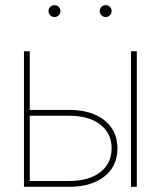

<svg xmlns="http://www.w3.org/2000/svg" viewBox="-20 -720 620 740"><path d="M85 -296.4H246.1Q303.7 -296.4 345.5 -278.3Q387.2 -260.3 409.9 -227.1Q432.6 -193.8 432.6 -148.4Q432.6 -102.5 409.9 -69.3Q387.2 -36.1 345.5 -18.1Q303.7 0 246.1 0H72.3V-522.5H94.7V-22.5H246.1Q322.8 -22.5 366.5 -56.4Q410.2 -90.3 410.2 -148.4Q410.2 -206.1 366.5 -240Q322.8 -273.9 246.1 -273.9H85ZM484.9 0V-522.5H507.3V0ZM387.7 -654.3Q377.9 -654.3 371.1 -661.1Q364.3 -668 364.3 -677.7Q364.3 -687 371.1 -693.6Q377.9 -700.2 387.7 -700.2Q397 -700.2 403.6 -693.6Q410.2 -687 410.2 -677.7Q410.2 -668 403.6 -661.1Q397 -654.3 387.7 -654.3ZM190.4 -654.3Q180.7 -654.3 173.8 -661.1Q167 -668 167 -677.7Q167 -687 173.8 -693.6Q180.7 -700.2 190.4 -700.2Q199.7 -700.2 206.3 -693.6Q212.9 -687 212.9 -677.7Q212.9 -668 206.3 -661.1Q199.7 -654.3 190.4 -654.3Z"/></svg>

Font: Inter 28pt Thin
Style: Regular
Weight: 250
Designer: Rasmus Andersson
Foundry: rsms
Version: Version 4.001;git-66647c0bb